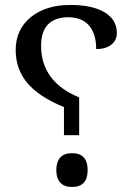

<svg xmlns="http://www.w3.org/2000/svg" viewBox="-20 -744 540 771"><path d="M236.8 -314Q135.7 -355.5 89.4 -411.1Q43 -466.8 43 -543Q43 -625.5 103.3 -674.8Q163.6 -724.1 262.2 -724.1Q350.6 -724.1 399.9 -694.6Q449.2 -665 449.2 -611.8Q449.2 -581.5 426.5 -564.2Q403.8 -546.9 366.2 -546.9Q366.2 -608.4 337.4 -641.6Q308.6 -674.8 253.9 -674.8Q201.2 -674.8 173.1 -646.2Q145 -617.7 145 -560.1Q145 -487.8 183.8 -435.5Q222.7 -383.3 297.9 -353V-201.2H236.8ZM332 -61Q332 6.8 269 6.8Q238.3 6.8 222.2 -10.5Q206.1 -27.8 206.1 -61Q206.1 -93.8 221.9 -111.3Q237.8 -128.9 269 -128.9Q332 -128.9 332 -61Z"/></svg>

Font: Droid Arabic Naskh
Style: Regular
Weight: 400
Designer: Pascal Zoghbi
Foundry: Ascender Corporation
Version: Version 1.00